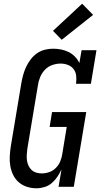

<svg xmlns="http://www.w3.org/2000/svg" viewBox="-20 -1005 540 1033"><path d="M176 8Q149 8 124.5 0Q100 -8 81 -24.5Q62 -41 51 -63.5Q40 -86 35.5 -111.5Q31 -137 32.5 -163.5Q34 -190 38 -217L95 -559Q99 -581 105 -603Q111 -625 121 -646Q131 -667 145.5 -686Q160 -705 179.5 -718.5Q199 -732 221.5 -737.5Q244 -743 266 -743Q288 -743 310 -738.5Q332 -734 350.5 -724.5Q369 -715 383.5 -700Q398 -685 407 -666L419 -735H499L469 -554H389Q392 -575 390 -596Q388 -617 376.5 -632.5Q365 -648 346 -655.5Q327 -663 306 -663Q284 -663 261 -655Q238 -647 221.5 -629.5Q205 -612 196 -590Q187 -568 184 -546L127 -204Q125 -188 124 -172.5Q123 -157 125 -142.5Q127 -128 133 -114.5Q139 -101 149.5 -91Q160 -81 174.5 -76.5Q189 -72 205 -72Q225 -72 245 -79Q265 -86 280.5 -101.5Q296 -117 304 -136.5Q312 -156 315 -176L339 -322H247L260 -402H444L377 0H295L311 -94Q302 -74 289 -54.5Q276 -35 258.5 -20Q241 -5 219 1.5Q197 8 176 8ZM312 -791 265 -839 422 -985 481 -925Z"/></svg>

Font: Iosevka Slab Medium
Style: Italic
Weight: 500
Italic angle: -9°
Monospace: yes
Designer: Belleve Invis
Foundry: Belleve Invis
Version: Version 11.1.0; ttfautohint (v1.8.3)